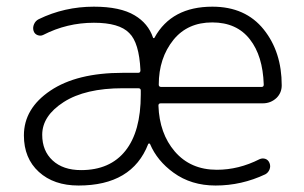

<svg xmlns="http://www.w3.org/2000/svg" viewBox="-20 -576 924 584"><path d="M108.4 -166Q108.4 -117.2 140.1 -87.9Q171.9 -58.6 226.6 -58.6Q314.5 -58.6 361.3 -117.2Q408.2 -175.8 408.2 -288.1V-300.8Q408.2 -307.6 400.4 -307.6H353.5Q239.3 -307.6 173.8 -265.6Q108.4 -223.6 108.4 -166ZM468.8 -261.7Q461.9 -261.7 461.9 -254.9Q464.8 -169.9 511.7 -115.2Q559.6 -59.6 639.6 -59.6Q706.1 -59.6 769.5 -91.8Q778.3 -95.7 787.1 -92.8Q795.9 -89.8 799.8 -80.1Q803.7 -70.3 799.8 -60.5Q795.9 -50.8 787.1 -45.9Q714.8 -11.7 635.7 -11.7Q561.5 -11.7 507.8 -50.8Q458 -86.9 436.5 -137.7Q435.5 -139.6 433.6 -139.6Q431.6 -139.6 430.7 -137.7Q381.8 -11.7 218.8 -11.7Q143.6 -11.7 98.1 -53.2Q52.7 -94.7 52.7 -164.1Q52.7 -246.1 133.3 -300.3Q213.9 -354.5 353.5 -354.5H400.4Q407.2 -354.5 407.2 -362.3Q403.3 -446.3 373 -475.6Q342.8 -506.8 265.6 -506.8Q183.6 -506.8 111.3 -469.7Q103.5 -465.8 94.2 -469.2Q85 -472.7 82 -482.4Q79.1 -492.2 83.5 -502.4Q87.9 -512.7 97.7 -517.6Q175.8 -555.7 265.6 -555.7Q345.7 -555.7 389.6 -529.3Q430.7 -504.9 445.3 -461.9Q445.3 -460 447.8 -460Q450.2 -460 450.2 -461.9Q502 -555.7 626 -555.7Q726.6 -555.7 782.2 -486.3Q836.9 -418 836.9 -316.4Q836.9 -293.9 821.3 -278.3Q803.7 -261.7 779.3 -261.7ZM462.9 -318.4Q462.9 -311.5 470.7 -311.5H775.4Q782.2 -311.5 782.2 -318.4Q782.2 -318.4 782.2 -319.3Q779.3 -406.2 740.2 -456.1Q700.2 -507.8 625.5 -507.8Q550.8 -507.8 507.8 -455.1Q462.9 -399.4 462.9 -318.4Z"/></svg>

Font: irohamaru Light
Style: Regular
Weight: 200
Designer: [Source Han Sans]
Ryoko NISHIZUKA  (kana & ideographs); Paul D. Hunt (Latin, Greek & Cyrillic); Wenlong ZHANG  (bopomofo
Version: Version 1.01